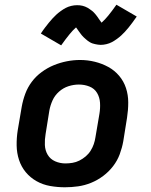

<svg xmlns="http://www.w3.org/2000/svg" viewBox="-20 -785 640 813"><path d="M255 8Q223 8 192 2.5Q161 -3 134.5 -18Q108 -33 89 -56Q70 -79 60.5 -108Q51 -137 50.5 -169Q50 -201 55 -233L72 -333Q77 -361 87 -388Q97 -415 114.5 -438.5Q132 -462 156.5 -480Q181 -498 208 -509Q235 -520 263 -525.5Q291 -531 319 -531Q351 -531 381.5 -523.5Q412 -516 438.5 -501.5Q465 -487 484.5 -464Q504 -441 513.5 -412Q523 -383 523 -351Q523 -319 518 -287L502 -187Q497 -159 487 -132Q477 -105 459 -81.5Q441 -58 417 -40Q393 -22 366 -11Q339 0 311 4Q283 8 255 8ZM257 -93Q272 -93 287 -95.5Q302 -98 316 -105Q330 -112 342.5 -122.5Q355 -133 363.5 -146.5Q372 -160 377 -174.5Q382 -189 384 -203L401 -303Q405 -327 403.5 -350Q402 -373 391 -391.5Q380 -410 359 -418.5Q338 -427 314 -427Q292 -427 270 -420Q248 -413 230 -397Q212 -381 202.5 -360Q193 -339 189 -317L173 -217Q169 -194 170 -171Q171 -148 182 -129.5Q193 -111 213.5 -102Q234 -93 257 -93ZM239 -593 153 -643Q162 -657 170.5 -668Q179 -679 187 -689Q195 -699 203 -707.5Q211 -716 218.5 -723Q226 -730 237 -738Q248 -746 258.5 -751.5Q269 -757 281.5 -760Q294 -763 306 -763Q312 -763 318 -762.5Q324 -762 329.5 -760.5Q335 -759 340.5 -757Q346 -755 351 -752Q356 -749 359.5 -746.5Q363 -744 368.5 -740Q374 -736 378 -731.5Q382 -727 385.5 -723Q389 -719 392 -714.5Q395 -710 397.5 -706.5Q400 -703 403.5 -698Q407 -693 410 -689Q418 -696 424.5 -703Q431 -710 438.5 -719Q446 -728 454.5 -739.5Q463 -751 473 -765L559 -715Q550 -702 541.5 -690.5Q533 -679 525 -669Q517 -659 509 -650.5Q501 -642 493.5 -635Q486 -628 475 -620Q464 -612 453.5 -606.5Q443 -601 430.5 -598Q418 -595 406 -595Q400 -595 394.5 -596Q389 -597 383.5 -598Q378 -599 372 -601Q366 -603 361 -606Q356 -609 352.5 -611.5Q349 -614 344 -618.5Q339 -623 334.5 -627Q330 -631 326.5 -635.5Q323 -640 320 -644Q317 -648 314.5 -651.5Q312 -655 308.5 -660Q305 -665 302 -669Q294 -662 288 -655.5Q282 -649 274.5 -640Q267 -631 258 -619Q249 -607 239 -593Z"/></svg>

Font: Zed Sans Extended
Style: Bold Italic
Weight: 700
Width: 7
Italic angle: -9°
Designer: Belleve Invis
Foundry: Belleve Invis
Version: Version 1.0.0; ttfautohint (v1.8.4)